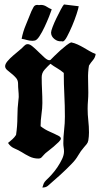

<svg xmlns="http://www.w3.org/2000/svg" viewBox="-20 -712 451 861"><path d="M299 -522Q314 -519 328 -512.5Q342 -506 355 -498.5Q368 -491 381.5 -483Q395 -475 409 -470Q407 -454 397 -442.5Q387 -431 379 -418Q374 -388 375 -357.5Q376 -327 376 -297Q376 -278 374.5 -260Q373 -242 373 -224Q373 -198 376 -171.5Q379 -145 379 -118Q379 -100 376 -82Q374 -72 368.5 -65.5Q363 -59 357 -52Q342 -35 330.5 -15Q319 5 302 22Q277 48 250 72.5Q223 97 195 121Q186 129 170 129Q173 118 176 111Q179 104 187 96Q198 86 212 70.5Q226 55 238 37Q250 19 258.5 1Q267 -17 267 -33Q267 -42 265.5 -51Q264 -60 264 -69Q264 -99 267.5 -129Q271 -159 271 -189Q271 -238 268.5 -287Q266 -336 266 -385Q252 -397 236.5 -406Q221 -415 206 -426Q193 -414 180 -399.5Q167 -385 167 -366Q167 -337 168.5 -308Q170 -279 170 -250Q170 -227 166 -199.5Q162 -172 162 -146Q181 -131 202 -122Q223 -113 244 -102Q253 -97 253 -90Q253 -85 243 -75Q233 -65 220 -54Q207 -43 194.5 -33.5Q182 -24 178 -19Q172 -13 167 -7Q162 -1 152 -1Q131 -1 112.5 -10Q94 -19 77 -30Q60 -40 43.5 -47Q27 -54 16 -71Q26 -79 35.5 -87.5Q45 -96 52 -107Q58 -147 58 -187Q58 -227 63 -267Q63 -269 63.5 -271.5Q64 -274 64 -277Q64 -292 62.5 -306.5Q61 -321 61 -337Q61 -352 52 -362.5Q43 -373 32 -381.5Q21 -390 12 -398Q3 -406 3 -415Q3 -425 13.5 -437.5Q24 -450 38.5 -462.5Q53 -475 67 -486.5Q81 -498 88 -506Q92 -510 95.5 -512Q99 -514 105 -514Q114 -514 127.5 -502.5Q141 -491 154.5 -477.5Q168 -464 180.5 -453Q193 -442 201 -442Q203 -442 203.5 -442.5Q204 -443 206 -443Q212 -449 224.5 -461.5Q237 -474 251 -486.5Q265 -499 278 -509Q291 -519 299 -522ZM154 -689Q157 -690 163 -690Q177 -690 188.5 -682.5Q200 -675 212 -670Q209 -660 200 -637.5Q191 -615 180 -591.5Q169 -568 157 -549.5Q145 -531 135 -530Q133 -530 130.5 -529.5Q128 -529 126 -529Q113 -529 101 -532.5Q89 -536 77 -538Q83 -570 96 -600.5Q109 -631 121 -662Q125 -671 130.5 -680.5Q136 -690 147 -690Q152 -690 154 -689ZM267 -692Q284 -690 300 -688Q316 -686 333 -684Q332 -675 323.5 -649Q315 -623 303.5 -596Q292 -569 280.5 -547.5Q269 -526 261 -526Q260 -526 259 -526.5Q258 -527 256 -527Q239 -525 224 -537Q209 -549 209 -566Q209 -573 216 -591.5Q223 -610 233 -630.5Q243 -651 252.5 -669Q262 -687 267 -692Z"/></svg>

Font: Hand Textur
Style: Regular
Weight: 400
Designer: F. H. Ehmcke um 1935
Foundry: Peter Wiegel
Version: Version 1.000